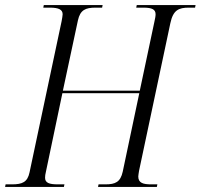

<svg xmlns="http://www.w3.org/2000/svg" viewBox="-41 -734 788 754"><path d="M-21 0H210L212 -10H186C152 -10 136 -16 136 -36C136 -42 137 -51 139 -58L204 -368H506L441 -60C432 -19 412 -10 373 -10H346L344 0H575L577 -10H553C522 -10 502 -15 502 -41C502 -47 504 -54 505 -63L628 -643C639 -695 661 -704 701 -704H725L727 -714H496L494 -704H522C556 -704 570 -697 570 -678C570 -670 568 -661 565 -647L508 -378H206L265 -654C274 -695 295 -704 334 -704H360L362 -714H131L129 -704H155C190 -704 205 -696 205 -678C205 -673 203 -662 201 -651L75 -57C67 -19 47 -10 6 -10H-19Z"/></svg>

Font: Noto Serif Display Condensed Light
Style: Italic
Weight: 300
Width: 3
Italic angle: -12°
Designer: Monotype Design Team
Foundry: Monotype Imaging Inc.
Version: Version 2.009